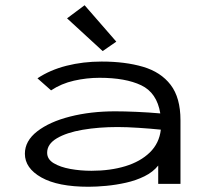

<svg xmlns="http://www.w3.org/2000/svg" viewBox="-20 -702 790 733"><path d="M318 11Q201 11 138 -24.5Q75 -60 75 -115Q75 -164 122 -200.5Q169 -237 247.5 -257Q326 -277 420 -277Q455 -277 501 -275Q547 -273 592 -269Q579 -348 519 -376.5Q459 -405 360 -405Q311 -405 262.5 -394Q214 -383 175 -357L123 -403Q171 -435 234 -451Q297 -467 368 -467Q458 -467 526 -447Q594 -427 631.5 -378Q669 -329 669 -243V0H584V-70Q564 -45 531.5 -29Q499 -13 461 -4.5Q423 4 385.5 7.5Q348 11 318 11ZM160 -119Q160 -94 185 -79Q210 -64 248.5 -57Q287 -50 329 -50Q401 -50 458.5 -67.5Q516 -85 552 -120Q588 -155 594 -207Q555 -211 509 -214Q463 -217 429 -217Q357 -217 295.5 -206.5Q234 -196 197 -174Q160 -152 160 -119ZM372 -507 236 -632 303 -682 424 -543Z"/></svg>

Font: Inconsolata ExtraExpanded
Style: Regular
Weight: 400
Width: 8
Monospace: yes
Designer: Raph Levien, Cyreal, Brenton Simpson
Foundry: Raph Levien, Cyreal, Google
Version: Version 3.001; ttfautohint (v1.8.2.53-6de2)